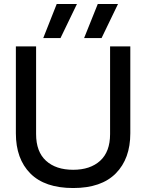

<svg xmlns="http://www.w3.org/2000/svg" viewBox="-20 -933 737 968"><path d="M266 -913H368L285 -741H198ZM473 -913H575L492 -741H404ZM60 -261V-699H162V-257Q162 -168 212 -122.5Q262 -77 349 -77Q435 -77 485 -122.5Q535 -168 535 -257V-699H637V-261Q637 -133 564 -59Q491 15 349 15Q206 15 133 -58.5Q60 -132 60 -261Z"/></svg>

Font: Prompt
Style: Regular
Weight: 400
Designer: Katatrad Team
Foundry: CadsonDemak
Version: Version 1.001